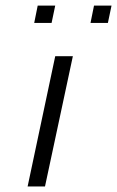

<svg xmlns="http://www.w3.org/2000/svg" viewBox="-20 -676 424 696"><path d="M80.1 0 180.2 -472.2H244.1L143.1 0ZM104 -592.8 116.7 -655.8H180.2L167 -592.8ZM308.1 -592.8 320.8 -655.8H384.3L371.1 -592.8Z"/></svg>

Font: CMU Bright
Style: Oblique
Weight: 500
Italic angle: -12°
Version: Version 0.7.0